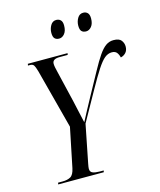

<svg xmlns="http://www.w3.org/2000/svg" viewBox="-132 -1009 918 1102"><g transform="rotate(-15 327.0 -457.5)"><path d="M75 0 77 -10H104Q133 -10 151.5 -20.5Q170 -31 178 -69L226 -303L133 -657Q125 -685 118.5 -694.5Q112 -704 95 -704H84L86 -714H322L320 -704H272Q229 -704 229 -676Q229 -666 231.5 -653.5Q234 -641 238 -625L282 -440Q288 -411 297 -372.5Q306 -334 312 -306Q325 -332 344.5 -367.5Q364 -403 386 -444Q428 -520 456.5 -572.5Q485 -625 507 -657Q529 -689 549.5 -703.5Q570 -718 595 -718Q629 -718 641.5 -701.5Q654 -685 654 -665Q654 -642 641.5 -628.5Q629 -615 611 -611Q607 -629 597.5 -641Q588 -653 568 -653Q545 -653 525 -636.5Q505 -620 479 -580Q453 -540 414.5 -471Q376 -402 317 -297L272 -70Q268 -50 268 -41Q268 -22 283.5 -16Q299 -10 325 -10H348L346 0ZM458 -807Q441 -807 431.5 -816.5Q422 -826 422 -850Q422 -874 434 -894.5Q446 -915 468 -915Q484 -915 494 -905Q504 -895 504 -872Q504 -841 490 -824Q476 -807 458 -807ZM298 -807Q281 -807 271.5 -816.5Q262 -826 262 -850Q262 -874 274 -894.5Q286 -915 308 -915Q324 -915 334 -905Q344 -895 344 -873Q344 -841 330 -824Q316 -807 298 -807Z"/></g></svg>

Font: Noto Serif Display Condensed
Style: Italic
Weight: 400
Width: 3
Italic angle: -12°
Designer: Monotype Design Team
Foundry: Monotype Imaging Inc.
Version: Version 2.009